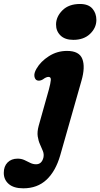

<svg xmlns="http://www.w3.org/2000/svg" viewBox="-146 -730 518 990"><path d="M232 -524.5Q188.5 -524.5 165.5 -547.5Q142.5 -570.5 143 -604.5Q143.5 -644.5 176.2 -677Q209 -709.5 266.5 -709.5Q309.5 -709.5 330.2 -685.8Q351 -662 351 -626.5Q350.5 -586 318.2 -555.2Q286 -524.5 232 -524.5ZM274 -313.5 164.5 71Q141 152.5 93.8 196.8Q46.5 241 -26 241Q-75 241 -100.8 218.8Q-126.5 196.5 -126.5 161.5Q-126.5 127.5 -107 107.8Q-87.5 88 -55 88Q-36 88 -20.2 95.2Q-4.5 102.5 9.8 109.8Q24 117 40 117Q69.5 117 78 82Q81.5 65 75.2 49Q69 33 60.5 14.8Q52 -3.5 48.5 -26.8Q45 -50 53.5 -81.5L106.5 -270Q114.5 -300 116 -316.8Q117.5 -333.5 104 -333.5Q92 -333.5 75 -320.5Q59 -311 45.5 -315.5Q34.5 -319.5 31.5 -335.8Q28.5 -352 42 -375.5Q63.5 -413 106 -440.2Q148.5 -467.5 199.5 -467.5Q262.5 -467.5 278.5 -426Q294.5 -384.5 274 -313.5Z"/></svg>

Font: Fraunces 72pt SuperSoft
Style: Bold Italic
Weight: 700
Italic angle: -16°
Version: Version 1.000;[0bf87f6ff]